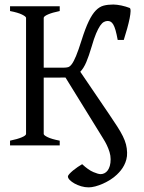

<svg xmlns="http://www.w3.org/2000/svg" viewBox="-20 -643 636 849"><path d="M500.5 -466.3Q495.6 -492.7 491 -509Q486.3 -525.4 481 -534.4Q475.6 -543.5 469.5 -546.9Q463.4 -550.3 456.1 -550.3Q447.8 -550.3 439.5 -545.9Q431.2 -541.5 422.6 -529.1Q414.1 -516.6 404.8 -494.6Q395.5 -472.7 385.3 -437Q373 -395.5 361.6 -368.4Q350.1 -341.3 335 -325.7L461.4 -139.6Q483.4 -107.4 498.5 -83.7Q513.7 -60.1 523.2 -40.8Q532.7 -21.5 537.1 -4.4Q541.5 12.7 542 31.7Q542.5 47.9 538.8 61.8Q535.2 75.7 528.8 87.9Q522.5 100.1 514.2 110.4Q505.9 120.6 496.6 129.4Q484.4 141.1 468.3 151.4Q452.1 161.6 435.1 169.2Q418 176.8 401.4 181.2Q384.8 185.5 372.1 185.5Q355.5 185.5 339.1 180.7Q322.8 175.8 309.6 168.5Q296.4 161.1 288.3 152.8Q280.3 144.5 280.3 137.2Q280.3 133.3 286.9 126Q293.5 118.7 303 110.8Q312.5 103 323.5 95.5Q334.5 87.9 343.3 83Q370.6 108.4 392.3 117.7Q414.1 127 425.3 127Q433.6 127 441.7 123Q449.7 119.1 455.8 111.1Q461.9 103 465.6 90.6Q469.2 78.1 469.2 61Q469.2 45.4 464.4 29.5Q459.5 13.7 452.4 -1.2Q445.3 -16.1 436.5 -29.8L420.9 -55.2L269.5 -300.3Q259.8 -300.3 246.3 -300Q232.9 -299.8 219.2 -299.8H173.3V-50.8Q173.3 -44.9 190.9 -36.4Q208.5 -27.8 244.1 -21V0H24.4V-21Q57.6 -27.8 76.4 -35.9Q95.2 -43.9 95.2 -50.8V-564Q95.2 -569.8 77.4 -578.6Q59.6 -587.4 24.4 -594.2V-615.2H244.1V-594.2Q210.9 -587.4 192.1 -579.1Q173.3 -570.8 173.3 -564V-343.8H261.7Q272.5 -343.8 280.8 -345.9Q289.1 -348.1 297.6 -359.6Q306.2 -371.1 316.4 -395.8Q326.7 -420.4 340.8 -465.3Q357.4 -518.1 372.6 -549.3Q387.7 -580.6 403.8 -596.9Q419.9 -613.3 438.5 -618.2Q457 -623 481.4 -623Q488.8 -623 497.8 -621.8Q506.8 -620.6 516.6 -618.7Q526.4 -616.7 535.9 -613.8Q545.4 -610.8 553.2 -607.9Q557.6 -606 557.4 -593.5Q557.1 -581.1 553.2 -561.5Q549.3 -542 542.5 -517.3Q535.6 -492.7 527.3 -466.3Z"/></svg>

Font: Gentium Plus
Style: Regular
Weight: 400
Designer: J. Victor Gaultney, Annie Olsen, Iska Routamaa
Foundry: SIL International
Version: Version 1.510